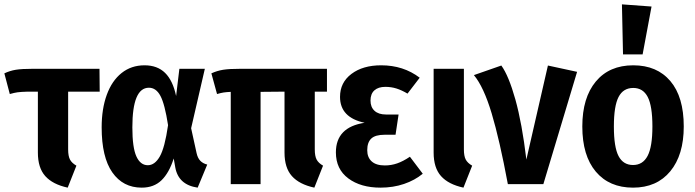

<svg xmlns="http://www.w3.org/2000/svg" viewBox="-27 -846 3194 882"><path d="M324 -85 284 16Q215 1 181 -37Q147 -75 147 -145V-425H100Q68 -424 53.5 -422Q39 -420 18 -414L-7 -509Q18 -521 45.5 -525.5Q73 -530 125 -530H430L431 -425H286V-160Q286 -129 294.5 -113Q303 -97 324 -85Z M782 -405 797 -530H914L851 -257L876 -143Q881 -120 893 -107.5Q905 -95 925 -90L881 16Q792 3 778 -78L771 -118Q750 -52 715 -18Q680 16 624 16Q538 16 489 -54Q440 -124 440 -261Q440 -346 463.5 -410.5Q487 -475 531.5 -510.5Q576 -546 637 -546Q696 -546 731.5 -511Q767 -476 782 -405ZM581 -261Q581 -168 599.5 -127.5Q618 -87 652 -87Q684 -87 707 -127Q730 -167 745 -271Q730 -368 710 -405.5Q690 -443 657 -443Q581 -443 581 -261Z M1419 -425V-160Q1419 -129 1427.5 -113Q1436 -97 1457 -85L1417 16Q1348 1 1314 -37Q1280 -75 1280 -145V-425L1170 -424V0H1033V-424Q1012 -423 999.5 -421Q987 -419 970 -414L944 -509Q970 -521 998 -525.5Q1026 -530 1079 -530H1475V-425Z M1901 -489 1845 -416Q1818 -432 1794 -439.5Q1770 -447 1743 -447Q1711 -447 1693 -431Q1675 -415 1675 -384Q1675 -354 1693.5 -337Q1712 -320 1746 -320H1804L1790 -227H1740Q1697 -227 1678.5 -209.5Q1660 -192 1660 -156Q1660 -123 1680.5 -104.5Q1701 -86 1741 -86Q1770 -86 1797.5 -95.5Q1825 -105 1856 -126L1915 -48Q1879 -18 1829 -1Q1779 16 1721 16Q1630 16 1573 -26.5Q1516 -69 1516 -146Q1516 -262 1648 -282Q1535 -306 1535 -401Q1535 -467 1587.5 -506.5Q1640 -546 1724 -546Q1826 -546 1901 -489Z M2104 -160Q2104 -129 2112.5 -113Q2121 -97 2142 -85L2102 16Q2033 1 1999 -37Q1965 -75 1965 -145V-530H2104Z M2391 -113 2490 -545 2624 -516 2469 0H2306Q2268 -204 2231.5 -325.5Q2195 -447 2150 -501L2276 -545Q2310 -498 2340.5 -389Q2371 -280 2391 -113Z M3114 -265Q3114 -134 3052 -59Q2990 16 2881 16Q2772 16 2710 -57.5Q2648 -131 2648 -265Q2648 -397 2710 -471.5Q2772 -546 2882 -546Q2991 -546 3052.5 -473.5Q3114 -401 3114 -265ZM2793 -265Q2793 -170 2814.5 -129Q2836 -88 2881 -88Q2926 -88 2948 -130Q2970 -172 2970 -265Q2970 -359 2948.5 -400.5Q2927 -442 2882 -442Q2836 -442 2814.5 -400.5Q2793 -359 2793 -265ZM2966 -816 2925 -596H2835L2830 -826Z"/></svg>

Font: Fira Sans Condensed SemiBold
Style: Regular
Weight: 600
Width: 3
Designer: bBox Type GmbH & Carrois Corporate GbR & Edenspiekermann AG
Foundry: bBox Type GmbH & Carrois Corporate GbR & Edenspiekermann AG
Version: Version 4.301